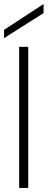

<svg xmlns="http://www.w3.org/2000/svg" viewBox="-27 -932 236 952"><path d="M68 0V-700H113V0ZM-7 -743V-784L189 -912V-867Z"/></svg>

Font: DM Sans 28pt ExtraLight
Style: Regular
Weight: 250
Version: Version 4.004;gftools[0.9.30]